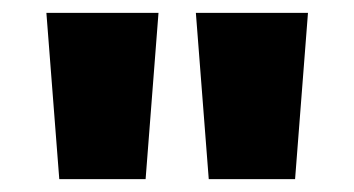

<svg xmlns="http://www.w3.org/2000/svg" viewBox="-20 -734 549 298"><path d="M226 -714 206 -456H72L52 -714ZM458 -714 438 -456H304L284 -714Z"/></svg>

Font: Noto Sans Lao Looped SemiCondensed Black
Style: Regular
Weight: 900
Width: 4
Designer: Mark Frömberg, Ben Mitchell
Foundry: The Fontpad Ltd
Version: Version 1.002; ttfautohint (v1.8.4.7-5d5b)